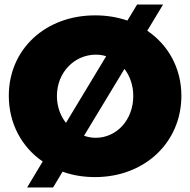

<svg xmlns="http://www.w3.org/2000/svg" viewBox="-20 -775 842 850"><path d="M632 -639 702 -755H587L544 -684C500 -699 452 -707 401 -707C181 -707 19 -557 19 -351C19 -228 76 -124 169 -60L100 55H215L257 -15C301 1 349 9 401 9C621 9 783 -145 783 -351C783 -473 725 -576 632 -639ZM232 -350C232 -456 311 -533 404 -533C420 -533 435 -531 450 -526L272 -231C247 -263 232 -304 232 -350ZM404 -165C386 -165 369 -168 352 -174L531 -470C555 -439 570 -397 570 -350C570 -244 496 -165 404 -165Z"/></svg>

Font: Montserrat ExtraBold
Style: Regular
Weight: 800
Designer: Julieta Ulanovsky
Foundry: Julieta Ulanovsky
Version: Version 4.000